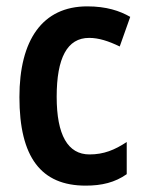

<svg xmlns="http://www.w3.org/2000/svg" viewBox="-20 -573 455 603"><path d="M249 10C300 10 341 0 378 -26V-127C340 -102 306 -88 261 -88C193 -88 158 -149 158 -269C158 -391 191 -454 260 -454C290 -454 321 -444 356 -427L389 -520C356 -539 314 -553 254 -553C113 -553 41 -447 41 -268C41 -79 109 10 249 10Z"/></svg>

Font: Noto Sans Sinhala UI Condensed SemiBold
Style: Regular
Weight: 600
Width: 3
Designer: Jelle Bosma - Monotype Design Team
Foundry: Monotype Imaging Inc.
Version: Version 2.006